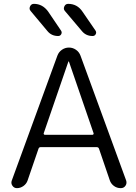

<svg xmlns="http://www.w3.org/2000/svg" viewBox="-20 -977 708 997"><path d="M156 -957Q201 -957 230 -917L297 -818Q303 -809 298 -799.5Q293 -790 282 -790Q247 -790 226 -816L139 -920Q130 -930 136 -943.5Q142 -957 156 -957ZM334 -957Q381 -957 408 -917L476 -818Q482 -809 477 -799.5Q472 -790 461 -790Q426 -790 405 -816L317 -920Q308 -930 314 -943.5Q320 -957 334 -957ZM207 -285Q206 -282 208 -279.5Q210 -277 213 -277H460Q463 -277 465 -279.5Q467 -282 466 -285L338 -657Q338 -658 337 -658Q335 -658 335 -657ZM68 0Q53 0 44.5 -12.5Q36 -25 41 -39L278 -688Q285 -707 301.5 -718.5Q318 -730 338 -730Q358 -730 374.5 -718.5Q391 -707 398 -688L635 -40Q640 -25 631.5 -12.5Q623 0 607 0Q587 0 571.5 -11.5Q556 -23 550 -41L494 -205Q491 -213 482 -213H191Q183 -213 180 -205L123 -39Q117 -22 101.5 -11Q86 0 68 0Z"/></svg>

Font: Rounded Mplus 1c
Style: Regular
Weight: 400
Version: Version 1.059.20150529